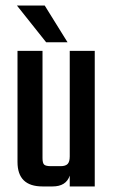

<svg xmlns="http://www.w3.org/2000/svg" viewBox="-20 -671 405 691"><path d="M231 -488H321V0H231V-39Q218 0 169 0H133Q43 0 43 -88V-488H133V-102Q133 -84 139 -78.5Q145 -73 163 -73H198Q216 -73 223.5 -81Q231 -89 231 -108ZM223 -519H146L41 -651H141Z"/></svg>

Font: Teko Regular
Style: Regular
Weight: 400
Designer: Manushi Parikh, Jonny Pinhorn
Foundry: Indian Type Foundry
Version: Version 1.105;PS 1.0;hotconv 1.0.78;makeotf.lib2.5.61930; tt